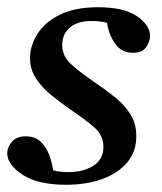

<svg xmlns="http://www.w3.org/2000/svg" viewBox="-20 -499 449 531"><path d="M163 12Q84 12 42 -16Q0 -44 0 -75Q0 -92 13 -107Q26 -122 51 -122Q76 -122 91.5 -108Q107 -94 115.5 -72Q124 -50 127 -28Q138 -25 148.5 -24Q159 -23 169 -23Q210 -23 238 -40.5Q266 -58 266 -93Q266 -124 242 -145.5Q218 -167 172 -198Q145 -217 120 -237.5Q95 -258 79 -283Q63 -308 63 -339Q63 -371 82.5 -403.5Q102 -436 144 -457.5Q186 -479 251 -479Q323 -479 359 -454Q395 -429 395 -400Q395 -385 384.5 -369Q374 -353 348 -353Q315 -353 297.5 -379.5Q280 -406 276 -436Q255 -441 234 -441Q194 -441 173 -422.5Q152 -404 152 -375Q152 -344 176.5 -321.5Q201 -299 248 -267Q275 -249 300 -228.5Q325 -208 341 -182.5Q357 -157 357 -122Q357 -80 332 -50Q307 -20 263 -4Q219 12 163 12Z"/></svg>

Font: Tiro Devanagari Marathi
Style: Italic
Weight: 400
Italic angle: -11°
Designer: Devanagari: John Hudson & Fiona Ross, assisted by Paul Hanslow. Latin: John Hudson with Paul Hanslow, assisted by Kaja S
Foundry: Tiro Typeworks Ltd.
Version: Version 1.52